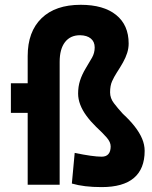

<svg xmlns="http://www.w3.org/2000/svg" viewBox="-20 -762 626 792"><path d="M399.4 9.8Q362.3 9.8 331.8 6.1Q301.3 2.4 276.4 -4.9L288.1 -131.3Q325.7 -123.5 353.5 -119.6Q381.3 -115.7 399.4 -115.7Q418 -115.7 427.2 -126.5Q436.5 -137.2 436.5 -158.2Q436.5 -175.8 420.2 -194.6Q403.8 -213.4 376.5 -238.8Q353.5 -261.2 336.7 -284.2Q319.8 -307.1 311 -330.3Q302.2 -353.5 302.2 -376Q302.2 -404.8 310.1 -429.4Q317.9 -454.1 333.5 -480Q349.1 -505.4 359.9 -524.7Q370.6 -543.9 370.6 -566.4Q370.6 -589.8 354.7 -603Q338.9 -616.2 310.1 -616.7Q270 -616.7 248 -588.1Q226.1 -559.6 226.1 -506.8V0H94.2V-530.8Q94.2 -631.3 151.4 -686.8Q208.5 -742.2 313 -742.2Q407.2 -742.2 459 -700.4Q510.7 -658.7 510.7 -582.5Q510.7 -563 504.6 -543.7Q498.5 -524.4 487.3 -504.4Q476.1 -484.4 461.4 -461.9Q450.7 -445.3 442.4 -427Q434.1 -408.7 434.1 -380.9Q434.1 -356.9 450 -336.2Q465.8 -315.4 486.8 -292.5Q515.6 -266.1 535.6 -240.5Q555.7 -214.8 566.2 -189.9Q576.7 -165 576.7 -139.6Q576.7 -65.4 532.2 -27.8Q487.8 9.8 399.4 9.8ZM24.9 -296.4V-418.5H179.7V-296.4Z"/></svg>

Font: Cascadia Code PL
Style: Regular
Weight: 400
Monospace: yes
Designer: Aaron Bell
Foundry: Saja Typeworks
Version: Version 2102.003